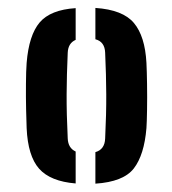

<svg xmlns="http://www.w3.org/2000/svg" viewBox="-20 -828 424 472"><path d="M214.5 -376.5V-454Q237.5 -460.5 238.5 -487.5Q241.5 -549.5 241.2 -596.2Q241 -643 238.5 -698.5Q237.5 -725.5 214.5 -731.5V-808.5Q282 -804 309.2 -771.5Q336.5 -739 340 -673.5Q341 -654 341.5 -621.5Q342 -589 341.5 -558Q341 -527 340 -513Q334.5 -447 309 -414Q283.5 -381 214.5 -376.5ZM45.5 -513Q45 -527 44.2 -558Q43.5 -589 43.8 -621.5Q44 -654 45.5 -673.5Q51 -741.5 77.5 -772.8Q104 -804 166 -808V-730Q147.5 -722 146.5 -698.5Q144 -643 143.8 -596.2Q143.5 -549.5 146.5 -487.5Q147.5 -464 166 -455.5V-377Q104 -382 76.2 -413.2Q48.5 -444.5 45.5 -513Z"/></svg>

Font: Big Shoulders Stencil Display ExtraBold
Style: Regular
Weight: 800
Designer: Patric King
Foundry: XO Type Co
Version: Version 1.000